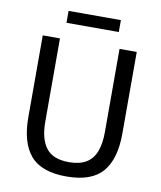

<svg xmlns="http://www.w3.org/2000/svg" viewBox="-90 -884 812 968"><g transform="rotate(10 316.0 -400.0)"><path d="M315.6 12Q187.8 12 131.6 -53.5Q75.4 -119 75.4 -250.2V-668H163.5V-240.8Q163.5 -153.7 198.7 -107.5Q233.9 -61.4 315.8 -61.4Q370.9 -61.4 404.4 -82Q437.9 -102.6 453.2 -142.7Q468.5 -182.9 468.5 -240.8V-668H556.6V-250.2Q556.6 -119 500 -53.5Q443.5 12 315.6 12ZM182.2 -751.2V-812.1H450V-751.2Z"/></g></svg>

Font: Atkinson Hyperlegible Mono ExtraLight
Style: Regular
Weight: 200
Monospace: yes
Designer: Elliott Scott, Megan Eiswerth, Linus Boman, Theodore Petrosky, Letters from Sweden
Foundry: Applied Design Works, Letters from Sweden
Version: Version 2.001